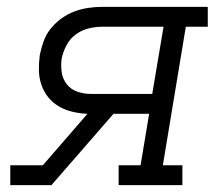

<svg xmlns="http://www.w3.org/2000/svg" viewBox="-20 -540 640 560"><path d="M10 0V-58H105L235 -208Q213 -209 191.5 -214Q170 -219 152 -229.5Q134 -240 121 -256Q108 -272 101 -292Q94 -312 93.5 -334Q93 -356 96 -379Q100 -399 107 -419Q114 -439 127.5 -456Q141 -473 159 -486Q177 -499 197 -506.5Q217 -514 237.5 -517Q258 -520 278 -520H586V-462H522L455 -58H512V0H326V-58H390L415 -208H311L130 0ZM246 -266H424L457 -462H278Q258 -462 238 -457Q218 -452 201 -439.5Q184 -427 174 -408Q164 -389 160 -370Q157 -349 160 -329Q163 -309 175 -294Q187 -279 206 -272.5Q225 -266 246 -266Z"/></svg>

Font: Iosevka Etoile Light Oblique
Style: Regular
Weight: 300
Italic angle: -9°
Designer: Belleve Invis
Foundry: Belleve Invis
Version: Version 15.5.2; ttfautohint (v1.8.4)